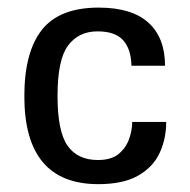

<svg xmlns="http://www.w3.org/2000/svg" viewBox="-20 -465 491 497"><path d="M234.4 11.7Q43 11.7 43 -215.8Q43 -330.1 88.4 -387.7Q133.8 -445.3 235.4 -445.3Q321.3 -445.3 364.3 -406.2Q407.2 -367.2 407.2 -294.9Q385.7 -294.9 363.8 -294.9Q341.8 -294.9 320.3 -294.9Q319.3 -337.9 298.8 -360.8Q278.3 -383.8 232.4 -383.8Q183.6 -383.8 156.2 -347.2Q128.9 -310.5 128.9 -216.8Q128.9 -125 154.8 -87.9Q180.7 -50.8 233.4 -50.8Q268.6 -50.8 287.6 -66.9Q306.6 -83 314.5 -106Q322.3 -128.9 322.3 -149.4Q344.7 -149.4 366.7 -149.4Q388.7 -149.4 410.2 -149.4Q410.2 -105.5 393.1 -68.8Q376 -32.2 337.4 -10.3Q298.8 11.7 234.4 11.7Z"/></svg>

Font: Padauk Book
Style: Regular
Weight: 400
Designer: Debbi Hosken, Becca Hirsbrunner Spalinger
Foundry: SIL International
Version: Version 5.000